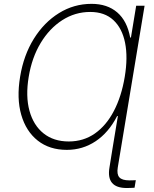

<svg xmlns="http://www.w3.org/2000/svg" viewBox="-20 -757 790 983"><path d="M720.2 -727.5 599.6 0 583 100.1Q577.1 135.3 591.1 150.9Q605 166.5 642.6 166.5Q648.4 166.5 657.5 166.3Q666.5 166 675.3 165.5L668.9 204.1Q661.1 204.6 649.9 205.1Q638.7 205.6 628.9 205.6Q522.5 205.6 540.5 100.1L556.6 0L583.5 -162.6H579.6Q536.1 -78.1 469.7 -33.9Q403.3 10.3 322.3 10.3Q233.4 10.3 173.3 -37.1Q113.3 -84.5 88.9 -168.9Q64.5 -253.4 83 -364.3Q101.1 -474.6 153.3 -558.6Q205.6 -642.6 282 -689.9Q358.4 -737.3 448.7 -737.3Q529.3 -737.3 580.1 -693.6Q630.9 -649.9 646.5 -564.9H650.4L677.2 -727.5ZM332 -32.7Q407.7 -32.7 466.1 -73.7Q524.4 -114.7 563.2 -189.2Q602.1 -263.7 618.7 -363.8Q635.3 -463.4 620.4 -537.8Q605.5 -612.3 560.5 -654.1Q515.6 -695.8 441.9 -695.8Q364.3 -695.8 298.6 -653.6Q232.9 -611.3 188 -536.6Q143.1 -461.9 127 -363.8Q110.4 -264.2 130.9 -189.7Q151.4 -115.2 203.1 -74Q254.9 -32.7 332 -32.7Z"/></svg>

Font: Inter Extra Light
Style: Italic
Weight: 200
Italic angle: -9.39999°
Designer: Rasmus Andersson
Foundry: rsms
Version: Version 4.000;git-3c8e0fc